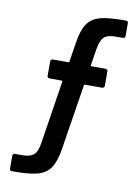

<svg xmlns="http://www.w3.org/2000/svg" viewBox="-97 -764 745 1028"><g transform="rotate(10 275.5 -250.0)"><path d="M503 -700Q515 -700 515 -688V-618Q515 -613 511.5 -609.5Q508 -606 503 -606H462Q419 -606 400.5 -588.5Q382 -571 374 -525L359 -432Q359 -427 363 -427H440Q445 -427 448.5 -423.5Q452 -420 452 -415V-336Q452 -331 448.5 -327.5Q445 -324 440 -324H347Q341 -324 341 -319L285 35Q274 106 250 141Q226 176 178.5 188.5Q131 201 41 200Q29 200 29 188V118Q29 113 32.5 109.5Q36 106 41 106H82Q124 106 143.5 89Q163 72 170 25L224 -319Q224 -324 220 -324H153Q148 -324 144.5 -327.5Q141 -331 141 -336V-415Q141 -420 144.5 -423.5Q148 -427 153 -427H237Q243 -427 243 -432L259 -535Q270 -607 294 -641.5Q318 -676 365 -688.5Q412 -701 503 -700Z"/></g></svg>

Font: Amber EN SemiBold
Style: Regular
Weight: 600
Designer: Jeremy Tribby
Foundry: Tribby Type
Version: Version 1.408 November 24, 2021